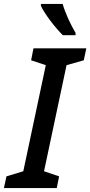

<svg xmlns="http://www.w3.org/2000/svg" viewBox="-43 -961 461 981"><path d="M278 -781H343V-793C316 -839 291 -893 277 -941H166V-931C186 -888 239 -820 278 -781ZM-23 0H247L259 -60L182 -86L297 -628L385 -653L398 -714H128L116 -653L191 -628L76 -86L-10 -60Z"/></svg>

Font: Noto Sans Medium
Style: Italic
Weight: 500
Italic angle: -12°
Designer: Monotype Design Team
Foundry: Monotype Imaging Inc.
Version: Version 2.013